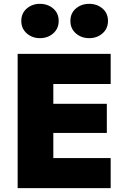

<svg xmlns="http://www.w3.org/2000/svg" viewBox="-20 -981 659 1001"><path d="M347 -872Q347 -912 375.5 -936.5Q404 -961 445 -961Q486 -961 514.5 -936.5Q543 -912 543 -872Q543 -832 514.5 -807Q486 -782 445 -782Q404 -782 375.5 -807Q347 -832 347 -872ZM91 -872Q91 -912 119.5 -936.5Q148 -961 188 -961Q229 -961 257.5 -936.5Q286 -912 286 -872Q286 -832 257.5 -807Q229 -782 188 -782Q148 -782 119.5 -807Q91 -832 91 -872ZM72 -700H557V-543H258V-440H537V-288H258V-157H557V0H72Z"/></svg>

Font: Jost* Heavy
Style: Regular
Weight: 800
Version: Version 3.7